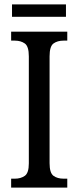

<svg xmlns="http://www.w3.org/2000/svg" viewBox="-20 -859 358 879"><path d="M31 0V-41H48Q75 -41 93.5 -54Q112 -67 112 -111V-601Q112 -647 93.5 -660Q75 -673 48 -673H31V-714H288V-673H271Q243 -673 225 -660Q207 -647 207 -601V-112Q207 -67 225 -54Q243 -41 271 -41H288V0ZM35 -782V-839H282V-782Z"/></svg>

Font: Noto Serif Hebrew Condensed
Style: Regular
Weight: 400
Width: 3
Designer: Monotype Design Team
Foundry: Monotype Imaging Inc.
Version: Version 2.004; ttfautohint (v1.8.4.7-5d5b)